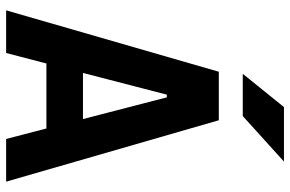

<svg xmlns="http://www.w3.org/2000/svg" viewBox="-180 -766 946 626"><g transform="rotate(90 293.0 -453.0)"><path d="M13.7 0 213.9 -693.4H372.1L572.3 0H433.1L398.9 -131.3H187L152.8 0ZM217.8 -250.5H368.2L297.4 -523.9H288.6ZM220.7 -771.5 329.1 -905.8H506.8L358.4 -771.5Z"/></g></svg>

Font: Cascadia Mono PL
Style: Bold
Weight: 700
Monospace: yes
Designer: Aaron Bell
Foundry: Saja Typeworks
Version: Version 2404.023; ttfautohint (v1.8.4)